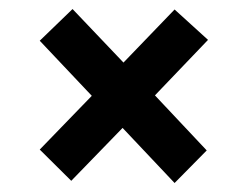

<svg xmlns="http://www.w3.org/2000/svg" viewBox="-20 -550 540 429"><path d="M370.1 -528.8 444.8 -460.9 326.2 -336.9 441.9 -213.9 370.1 -141.1 253.9 -264.2 139.2 -146 68.8 -215.8 185.1 -335.9 68.8 -459 142.1 -529.8 255.9 -410.2Z"/></svg>

Font: InconsolataGo
Style: Bold
Weight: 700
Designer: Raph Levien, Kirill Tkachev(cyreal.org)
Foundry: Raph Levien, Kirill Tkachev(cyreal.org)
Version: Version 1.015; ttfautohint (v0.92) -l 8 -r 50 -G 200 -x 14 -